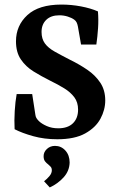

<svg xmlns="http://www.w3.org/2000/svg" viewBox="-20 -601 516 841"><path d="M441 -161Q441 -120 420 -81Q399 -42 353 -16.5Q307 9 231 9Q174 9 125.5 -4.5Q77 -18 44 -35Q42 -73 44.5 -114.5Q47 -156 53 -189H121L135 -98Q136 -90 139.5 -84Q143 -78 150 -71Q162 -59 184.5 -49Q207 -39 235 -39Q277 -39 299.5 -61Q322 -83 322 -121Q322 -153 305.5 -175Q289 -197 261.5 -214Q234 -231 199 -248Q161 -267 127 -288Q93 -309 71.5 -340.5Q50 -372 50 -420Q50 -489 100 -535Q150 -581 249 -581Q292 -581 334.5 -573Q377 -565 409 -551Q412 -515 409.5 -477.5Q407 -440 402 -406H335L321 -486Q319 -496 315.5 -503Q312 -510 305 -515Q294 -523 276.5 -528.5Q259 -534 240 -534Q203 -534 182.5 -514Q162 -494 162 -461Q162 -431 176.5 -411Q191 -391 219.5 -375Q248 -359 287 -339Q328 -319 363 -295Q398 -271 419.5 -238.5Q441 -206 441 -161ZM285 111Q284 148 258.5 176Q233 204 198 220L173 193Q186 183 196.5 170.5Q207 158 207 145Q207 134 201 128.5Q195 123 191 119Q184 114 177.5 106Q171 98 171 83Q171 65 185.5 51.5Q200 38 221 38Q248 38 266.5 58.5Q285 79 285 111Z"/></svg>

Font: Yrsa SemiBold
Style: Regular
Weight: 600
Version: Version 2.004